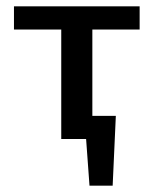

<svg xmlns="http://www.w3.org/2000/svg" viewBox="-20 -438 484 605"><path d="M219 0V-73H345L302 0ZM262 147 246 -73H345L335 147ZM173 0V-418H271V0ZM24 -345V-418H420V-345Z"/></svg>

Font: Ysabeau SemiBold
Style: Regular
Weight: 600
Designer: Christian Thalmann (Catharsis Fonts)
Version: Version 2.000;gftools[0.9.27.dev2+g8671c4b]